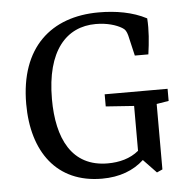

<svg xmlns="http://www.w3.org/2000/svg" viewBox="-46 -623 671 678"><g transform="rotate(-5 289.5 -284.0)"><path d="M504 -5V-237L547 -244V-287H324V-244L424 -237V-78C394 -53 355 -43 314 -43C186 -43 137 -147 137 -286C137 -458 210 -537 314 -537C354 -537 386 -527 406 -515C417 -509 421 -501 425 -487L442 -414H490C496 -457 500 -499 497 -541C448 -567 388 -577 328 -577C159 -577 45 -477 45 -277C45 -107 129 9 289 9C352 9 401 -10 438 -44L484 4Z"/></g></svg>

Font: Yrsa
Style: Regular
Weight: 400
Designer: Anna Giedrys (Yrsa+Rasa design), David Brezina (Yrsa art-direction, Rasa art-direction, design)
Foundry: Rosetta Type Foundry
Version: Version 1.001;PS 1.1;hotconv 1.0.88;makeotf.lib2.5.647800